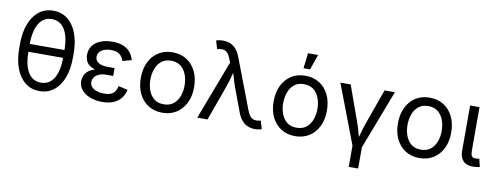

<svg xmlns="http://www.w3.org/2000/svg" viewBox="-73 -1162 4583 1767"><g transform="rotate(10 2218.0 -278.5)"><path d="M310.5 11.7Q233.4 11.7 177 -32.2Q120.6 -76.2 90.1 -156.5Q59.6 -236.8 59.6 -347.2V-380.4Q59.6 -490.7 90.1 -571Q120.6 -651.4 177 -695.3Q233.4 -739.3 310.5 -739.3Q387.7 -739.3 444.1 -695.3Q500.5 -651.4 531 -571Q561.5 -490.7 561.5 -380.4V-347.2Q561.5 -236.8 531 -156.5Q500.5 -76.2 444.1 -32.2Q387.7 11.7 310.5 11.7ZM310.5 -66.9Q388.7 -66.9 430.7 -135.5Q472.7 -204.1 472.7 -331.1V-396.5Q472.7 -523.4 430.7 -592Q388.7 -660.6 310.5 -660.6Q232.4 -660.6 190.4 -592Q148.4 -523.4 148.4 -396.5V-331.1Q148.4 -204.1 190.4 -135.5Q232.4 -66.9 310.5 -66.9ZM124.5 -327.1V-400.4H499.5V-327.1Z M896.5 9.8Q833 9.8 782.5 -9.8Q731.9 -29.3 702.9 -64.7Q673.8 -100.1 673.8 -147.5Q673.8 -169.9 682.6 -193.8Q691.4 -217.8 713.6 -238.3Q735.8 -258.8 776.1 -271.5Q816.4 -284.2 879.4 -284.2H955.6V-243.2H890.1Q852.1 -243.2 824.5 -231.2Q796.9 -219.2 781.7 -199Q766.6 -178.7 766.6 -153.3Q766.6 -115.7 803 -92.3Q839.4 -68.8 900.4 -68.8Q939.5 -68.8 963.6 -79.1Q987.8 -89.4 1001.2 -109.6Q1014.6 -129.9 1022 -159.7L1108.4 -140.1Q1098.1 -94.2 1071.5 -60.5Q1044.9 -26.9 1001.5 -8.5Q958 9.8 896.5 9.8ZM879.4 -261.7Q817.9 -261.7 779.3 -273.4Q740.7 -285.2 720.2 -304.4Q699.7 -323.7 692.1 -346.9Q684.6 -370.1 684.6 -392.1Q684.6 -442.9 711.2 -478.8Q737.8 -514.6 785.4 -533.7Q833 -552.7 895 -552.7Q952.6 -552.7 993.7 -536.6Q1034.7 -520.5 1060.5 -490.2Q1086.4 -460 1098.6 -416.5L1014.6 -393.6Q1003.4 -431.6 975.1 -453.4Q946.8 -475.1 894.5 -475.1Q839.8 -475.1 806.9 -451.7Q773.9 -428.2 773.9 -390.6Q773.9 -357.9 803 -337.4Q832 -316.9 890.1 -316.9H955.6V-261.7Z M1457.5 11.7Q1383.3 11.7 1327.4 -23.4Q1271.5 -58.6 1240.2 -122.1Q1209 -185.5 1209 -269.5Q1209 -355 1240.2 -418.7Q1271.5 -482.4 1327.4 -517.6Q1383.3 -552.7 1457.5 -552.7Q1532.2 -552.7 1588.4 -517.6Q1644.5 -482.4 1675.8 -418.7Q1707 -355 1707 -269.5Q1707 -185.5 1675.8 -122.1Q1644.5 -58.6 1588.4 -23.4Q1532.2 11.7 1457.5 11.7ZM1457.5 -66.9Q1512.7 -66.9 1548.3 -95.2Q1584 -123.5 1601.1 -169.7Q1618.2 -215.8 1618.2 -269.5Q1618.2 -323.7 1601.1 -370.4Q1584 -417 1548.3 -445.6Q1512.7 -474.1 1457.5 -474.1Q1402.8 -474.1 1367.7 -445.6Q1332.5 -417 1315.4 -370.6Q1298.3 -324.2 1298.3 -269.5Q1298.3 -215.8 1315.4 -169.7Q1332.5 -123.5 1367.7 -95.2Q1402.8 -66.9 1457.5 -66.9Z M1784.2 0 1993.7 -550.8 1982.4 -580.1Q1967.8 -619.1 1950.7 -637Q1933.6 -654.8 1912.4 -658Q1891.1 -661.1 1863.3 -654.8L1854.5 -652.8L1832 -729Q1840.3 -732.9 1858.4 -736.1Q1876.5 -739.3 1896.5 -739.3Q1934.6 -739.3 1965.1 -726.1Q1995.6 -712.9 2019.3 -685.1Q2043 -657.2 2059.6 -612.8L2236.8 -147.9Q2251.5 -109.9 2268.6 -91.6Q2285.6 -73.2 2307.1 -69.8Q2328.6 -66.4 2356 -72.3L2364.7 -74.2L2387.2 1.5Q2379.4 4.9 2362.1 8.3Q2344.7 11.7 2322.8 11.7Q2285.6 11.7 2255.1 -1.5Q2224.6 -14.6 2200.9 -42.5Q2177.2 -70.3 2160.6 -114.7L2082.5 -323.7Q2063 -376 2050 -424.1Q2037.1 -472.2 2022.5 -521H2054.7Q2040.5 -474.1 2027.8 -424.3Q2015.1 -374.5 1996.6 -323.7L1880.4 0Z M2698.7 11.7Q2624.5 11.7 2568.6 -23.4Q2512.7 -58.6 2481.4 -122.1Q2450.2 -185.5 2450.2 -269.5Q2450.2 -355 2481.4 -418.7Q2512.7 -482.4 2568.6 -517.6Q2624.5 -552.7 2698.7 -552.7Q2773.4 -552.7 2829.6 -517.6Q2885.7 -482.4 2917 -418.7Q2948.2 -355 2948.2 -269.5Q2948.2 -185.5 2917 -122.1Q2885.7 -58.6 2829.6 -23.4Q2773.4 11.7 2698.7 11.7ZM2698.7 -66.9Q2753.9 -66.9 2789.6 -95.2Q2825.2 -123.5 2842.3 -169.7Q2859.4 -215.8 2859.4 -269.5Q2859.4 -323.7 2842.3 -370.4Q2825.2 -417 2789.6 -445.6Q2753.9 -474.1 2698.7 -474.1Q2644 -474.1 2608.9 -445.6Q2573.7 -417 2556.6 -370.6Q2539.6 -324.2 2539.6 -269.5Q2539.6 -215.8 2556.6 -169.7Q2573.7 -123.5 2608.9 -95.2Q2644 -66.9 2698.7 -66.9ZM2668.5 -617.2 2685.1 -760.7H2779.3L2729.5 -617.2Z M3237.3 9.8 3025.4 -545.9H3121.6L3237.8 -222.2Q3256.3 -171.9 3269.3 -121.8Q3282.2 -71.8 3296.4 -24.9H3264.2Q3278.3 -71.8 3291.3 -121.8Q3304.2 -171.9 3322.3 -222.2L3438.5 -545.9H3534.7L3322.3 9.8ZM3235.8 204.1V-3.9H3323.7V204.1Z M3860.4 11.7Q3786.1 11.7 3730.2 -23.4Q3674.3 -58.6 3643.1 -122.1Q3611.8 -185.5 3611.8 -269.5Q3611.8 -355 3643.1 -418.7Q3674.3 -482.4 3730.2 -517.6Q3786.1 -552.7 3860.4 -552.7Q3935.1 -552.7 3991.2 -517.6Q4047.4 -482.4 4078.6 -418.7Q4109.9 -355 4109.9 -269.5Q4109.9 -185.5 4078.6 -122.1Q4047.4 -58.6 3991.2 -23.4Q3935.1 11.7 3860.4 11.7ZM3860.4 -66.9Q3915.5 -66.9 3951.2 -95.2Q3986.8 -123.5 4003.9 -169.7Q4021 -215.8 4021 -269.5Q4021 -323.7 4003.9 -370.4Q3986.8 -417 3951.2 -445.6Q3915.5 -474.1 3860.4 -474.1Q3805.7 -474.1 3770.5 -445.6Q3735.4 -417 3718.3 -370.6Q3701.2 -324.2 3701.2 -269.5Q3701.2 -215.8 3718.3 -169.7Q3735.4 -123.5 3770.5 -95.2Q3805.7 -66.9 3860.4 -66.9Z M4360.4 3.9Q4298.8 3.9 4268.3 -29.1Q4237.8 -62 4237.8 -121.1V-545.9H4325.7V-143.1Q4325.7 -105.5 4334.7 -90.1Q4343.8 -74.7 4371.1 -74.7Q4385.3 -74.7 4392.6 -75.7Q4399.9 -76.7 4406.2 -78.6L4423.8 -4.4Q4412.1 -1 4395 1.5Q4377.9 3.9 4360.4 3.9Z"/></g></svg>

Font: Inter Variable
Style: Regular
Weight: 400
Designer: Rasmus Andersson
Foundry: rsms
Version: Version 4.001;git-9221beed3